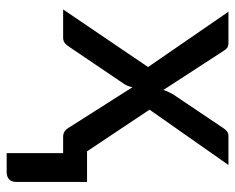

<svg xmlns="http://www.w3.org/2000/svg" viewBox="-86 -462 722 590"><g transform="rotate(90 275.0 -167.0)"><path d="M511 173.5H450.5V0H400Q381.5 0 371 -19.5L248 -213Q245 -197.5 237 -186L124.5 -19.5Q120 -12 113.2 -6Q106.5 0 96 0H9L186 -261L16 -508H110Q121.5 -508 126.8 -504.2Q132 -500.5 136 -493.5L256.5 -308Q261 -322.5 270 -338L373.5 -492Q383.5 -508 397.5 -508H487L317 -265.5L446 -72V-73.5H539V144Q539 171.5 511 173.5Z"/></g></svg>

Font: Verano Sans Medium
Style: Regular
Weight: 500
Designer: Lukasz Dziedzic with Adam Twardoch and Botio Nikoltchev
Foundry: tyPoland Lukasz Dziedzic
Version: Version 3.001;December 28, 2019;FontCreator 12.0.0.2547 64-b